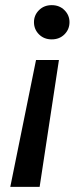

<svg xmlns="http://www.w3.org/2000/svg" viewBox="-20 -585 315 746"><path d="M209 -352 134 141H20L120 -352ZM181 -565Q211 -565 230.5 -545.5Q250 -526 250 -499Q250 -471 230.5 -451.5Q211 -432 181 -432Q151 -432 131.5 -451.5Q112 -471 112 -499Q112 -526 131.5 -545.5Q151 -565 181 -565Z"/></svg>

Font: DeepMind Sans Medium
Style: Italic
Weight: 500
Italic angle: -10°
Designer: Jonny Pinhorn / Modifications: Colophon Foundry
Foundry: Colophon Foundry
Version: Version 1.002; ttfautohint (v1.8.2)